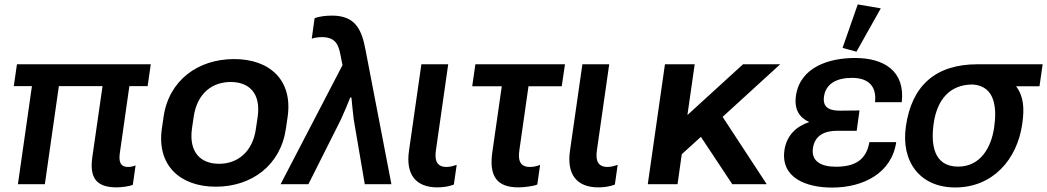

<svg xmlns="http://www.w3.org/2000/svg" viewBox="-20 -828 4707 863"><path d="M42 -440.9H123.5L60.5 0H181.6L244.6 -440.9H440.9L395 -122.1C381.8 -29.3 412.1 14.2 504.4 14.2C522.5 14.2 561 10.3 577.1 2.4L589.4 -84.5C578.6 -80.1 566.9 -77.6 556.2 -77.6C518.6 -77.6 513.7 -104.5 518.6 -140.1L561.5 -440.9H643.6L657.7 -539.1H56.2Z M950.2 11.2C1111.8 11.2 1241.7 -85.9 1265.1 -250L1272.9 -303.2C1296.4 -466.8 1193.8 -562.5 1032.2 -562.5C870.1 -562.5 738.8 -466.8 715.3 -303.2L707.5 -250C684.1 -85.9 788.1 11.2 950.2 11.2ZM964.8 -91.8C882.8 -91.8 828.1 -142.6 842.8 -250L850.6 -303.2C866.2 -410.2 935.5 -459.5 1017.1 -459.5C1098.6 -459.5 1153.3 -409.7 1138.2 -303.2L1130.4 -250C1115.7 -143.1 1045.9 -91.8 964.8 -91.8Z M1241.2 0H1366.2L1510.7 -287.6C1525.9 -319.8 1541 -356.4 1554.2 -389.6H1559.6C1563 -357.4 1565.9 -320.8 1570.3 -289.1L1619.6 0H1739.3L1623 -603.5C1606 -695.3 1577.1 -757.8 1472.7 -757.8C1448.2 -757.8 1418 -755.4 1394 -746.1L1381.3 -654.3C1395 -658.7 1411.1 -661.1 1427.2 -661.1C1488.3 -661.1 1502 -626.5 1510.7 -579.1L1519.5 -535.2Z M1945.8 14.2C1970.2 14.2 1999 10.3 2020 1.5L2032.7 -86.9C2017.6 -82 2002.9 -77.6 1987.3 -77.6C1942.9 -77.6 1932.6 -107.4 1939.5 -153.3L1994.6 -539.1H1874L1818.4 -150.9C1802.7 -43.5 1849.1 14.2 1945.8 14.2Z M2102.5 -440.4H2235.4L2192.9 -144C2177.7 -36.6 2212.4 14.2 2310.5 14.2C2334 14.2 2376.5 9.3 2395 1.5L2407.7 -86.9C2393.6 -81.1 2377.4 -77.6 2362.3 -77.6C2317.4 -77.6 2307.6 -106.9 2314.5 -153.3L2355.5 -440.4H2504.9L2519.5 -539.1H2116.7Z M2669.4 14.2C2693.8 14.2 2722.7 10.3 2743.7 1.5L2756.3 -86.9C2741.2 -82 2726.6 -77.6 2710.9 -77.6C2666.5 -77.6 2656.2 -107.4 2663.1 -153.3L2718.3 -539.1H2597.7L2542 -150.9C2526.4 -43.5 2572.8 14.2 2669.4 14.2Z M3486.8 -539.1H3319.8L3069.8 -311L3102.5 -539.1H2968.8L2891.6 0H3025.4L3044.4 -134.8L3130.4 -212.9L3271.5 0H3426.3L3228 -302.7Z M3720.2 15.1C3861.3 15.1 3987.8 -50.3 4008.3 -189H3887.7C3873.5 -107.9 3821.8 -78.6 3736.8 -78.6C3669.4 -78.6 3626 -104 3633.8 -161.1C3642.6 -221.7 3688 -240.2 3744.6 -240.2H3830.6L3843.3 -331.5L3757.8 -330.6C3712.9 -330.1 3676.3 -341.3 3683.6 -394C3691.9 -451.2 3739.3 -478 3809.6 -478C3885.3 -478 3920.9 -438.5 3913.1 -368.7H4033.2C4049.3 -509.8 3952.1 -567.4 3823.2 -567.4C3703.6 -567.4 3576.2 -524.9 3557.6 -397.9C3548.8 -335.4 3573.2 -299.8 3617.2 -279.3C3560.1 -260.7 3515.6 -219.7 3505.9 -153.3C3488.3 -29.8 3601.6 15.1 3720.2 15.1ZM3829.6 -595.7 3939 -790.5 3835.4 -808.1 3767.1 -612.8Z M4273.4 14.6C4442.4 14.6 4551.8 -110.8 4574.7 -270.5C4585 -340.3 4581.5 -395 4546.9 -440.4H4652.3L4666.5 -539.1H4373.5C4185.1 -539.1 4077.6 -442.9 4051.8 -259.8C4028.8 -103 4113.8 14.6 4273.4 14.6ZM4286.6 -79.1C4174.8 -79.1 4163.6 -182.1 4176.8 -273.9C4191.4 -375 4245.1 -448.2 4352.1 -448.2C4454.1 -441.4 4460.9 -340.8 4448.7 -256.8C4436.5 -168.5 4389.2 -79.1 4286.6 -79.1Z"/></svg>

Font: Winston SemiBold
Style: Italic
Weight: 600
Italic angle: -8.13011°
Designer: Vernon Adams, Kim Jin-seong, David Berlow, Cristiano Sobral
Foundry: The Winston Project Authors
Version: Version 3.004